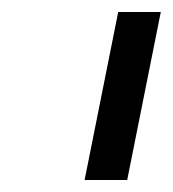

<svg xmlns="http://www.w3.org/2000/svg" viewBox="-20 -760 288 320"><path d="M192 -460H121L177 -740H248Z"/></svg>

Font: IBM Plex Sans Var
Style: Italic
Weight: 400
Italic angle: -11.31°
Designer: Mike Abbink, Paul van der Laan, Pieter van Rosmalen
Foundry: Bold Monday
Version: Version 1.001